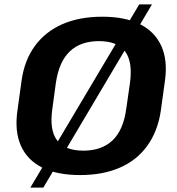

<svg xmlns="http://www.w3.org/2000/svg" viewBox="-20 -786 806 873"><path d="M344 10Q240 10 172 -24Q104 -58 75 -123.5Q46 -189 59 -281L78 -419Q91 -512 138.5 -577Q186 -642 263.5 -676Q341 -710 445 -710Q549 -710 616.5 -676Q684 -642 713.5 -577Q743 -512 730 -419L711 -281Q697 -189 650 -123.5Q603 -58 525.5 -24Q448 10 344 10ZM359 -101Q443 -101 492 -148Q541 -195 554 -291L571 -409Q584 -505 549 -552Q514 -599 430 -599Q346 -599 297 -552Q248 -505 234 -409L218 -291Q204 -195 239.5 -148Q275 -101 359 -101ZM671 -766 177 67H118L613 -766Z"/></svg>

Font: Pathway Extreme 28pt
Style: Bold Italic
Weight: 700
Italic angle: -8°
Designer: Eduardo Rodriguez Tunni
Foundry: Eduardo Rodriguez Tunni
Version: Version 1.001;gftools[0.9.26]